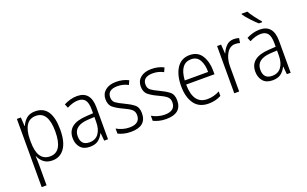

<svg xmlns="http://www.w3.org/2000/svg" viewBox="-105 -1281 3252 2032"><g transform="rotate(-20 1521.0 -264.5)"><path d="M277 -494Q415 -494 415 -269Q415 -39 275 -39Q133 -39 133 -254V-282Q134 -382 169.5 -438Q205 -494 277 -494ZM286 -542Q224 -542 187.5 -510.5Q151 -479 132 -433H129L123 -532H78V236H133V-1Q133 -50 130 -91H134Q150 -50 187 -20Q224 10 284 10Q371 10 421 -61Q471 -132 471 -269Q471 -542 286 -542Z M856 -271V-217Q856 -133 820.5 -84.5Q785 -36 717 -36Q620 -36 620 -140Q620 -257 783 -267ZM757 -542Q717 -542 678.5 -531Q640 -520 608 -503L626 -459Q695 -495 752 -495Q805 -495 830.5 -462.5Q856 -430 856 -353V-313L777 -308Q563 -296 563 -139Q563 -74 599 -32Q635 10 705 10Q767 10 801.5 -17Q836 -44 857 -87H860L868 0H911V-359Q911 -542 757 -542Z M1343 -137Q1343 -204 1302.5 -235.5Q1262 -267 1201 -295Q1143 -322 1113.5 -343.5Q1084 -365 1084 -408Q1084 -494 1196 -494Q1260 -494 1315 -464L1336 -510Q1274 -542 1197 -542Q1120 -542 1075 -505Q1030 -468 1030 -406Q1030 -342 1069.5 -310.5Q1109 -279 1171 -251Q1229 -225 1258.5 -201.5Q1288 -178 1288 -135Q1288 -39 1169 -39Q1129 -39 1091 -50.5Q1053 -62 1025 -79V-22Q1050 -9 1086.5 0.5Q1123 10 1169 10Q1343 10 1343 -137Z M1740 -137Q1740 -204 1699.5 -235.5Q1659 -267 1598 -295Q1540 -322 1510.5 -343.5Q1481 -365 1481 -408Q1481 -494 1593 -494Q1657 -494 1712 -464L1733 -510Q1671 -542 1594 -542Q1517 -542 1472 -505Q1427 -468 1427 -406Q1427 -342 1466.5 -310.5Q1506 -279 1568 -251Q1626 -225 1655.5 -201.5Q1685 -178 1685 -135Q1685 -39 1566 -39Q1526 -39 1488 -50.5Q1450 -62 1422 -79V-22Q1447 -9 1483.5 0.5Q1520 10 1566 10Q1740 10 1740 -137Z M2026 -542Q1931 -542 1880.5 -465.5Q1830 -389 1830 -263Q1830 -139 1883 -64.5Q1936 10 2043 10Q2121 10 2185 -24V-75Q2119 -39 2046 -39Q1888 -39 1886 -261H2205V-301Q2205 -402 2161 -472Q2117 -542 2026 -542ZM2026 -495Q2091 -495 2121 -441Q2151 -387 2150 -307H1887Q1899 -495 2026 -495Z M2523 -541Q2471 -541 2438 -507.5Q2405 -474 2388 -430H2385L2378 -532H2333V0H2388V-285Q2388 -369 2423.5 -428Q2459 -487 2520 -487Q2548 -487 2572 -479L2581 -532Q2554 -541 2523 -541Z M2913 -271V-217Q2913 -133 2877.5 -84.5Q2842 -36 2774 -36Q2677 -36 2677 -140Q2677 -257 2840 -267ZM2814 -542Q2774 -542 2735.5 -531Q2697 -520 2665 -503L2683 -459Q2752 -495 2809 -495Q2862 -495 2887.5 -462.5Q2913 -430 2913 -353V-313L2834 -308Q2620 -296 2620 -139Q2620 -74 2656 -32Q2692 10 2762 10Q2824 10 2858.5 -17Q2893 -44 2914 -87H2917L2925 0H2968V-359Q2968 -542 2814 -542ZM2758 -765H2693V-757Q2715 -724 2756.5 -679Q2798 -634 2831 -606H2868V-616Q2841 -646 2809.5 -688Q2778 -730 2758 -765Z"/></g></svg>

Font: Noto Sans UI SemiCondensed Light
Style: Regular
Weight: 300
Width: 4
Designer: Monotype Design Team
Foundry: Monotype Imaging Inc.
Version: Version 1.901